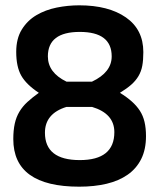

<svg xmlns="http://www.w3.org/2000/svg" viewBox="-20 -691 600 722"><path d="M278 -671Q388 -671 453.5 -625.5Q519 -580 519 -495Q519 -465 515 -443.5Q511 -422 500.5 -404.5Q490 -387 473.5 -372.5Q457 -358 431 -342Q457 -326 475.5 -309.5Q494 -293 506 -274.5Q518 -256 523.5 -232.5Q529 -209 529 -179Q529 -129 511 -93Q493 -57 460 -34Q427 -11 381 0Q335 11 278 11Q30 11 30 -168Q30 -201 35.5 -226Q41 -251 53 -271Q65 -291 83 -307.5Q101 -324 126 -342Q79 -373 60 -406.5Q41 -440 41 -496Q41 -546 62 -580Q83 -614 117 -634Q151 -654 193 -662.5Q235 -671 278 -671ZM149 -192Q149 -89 280 -89Q410 -89 410 -194Q410 -264 326 -289H230Q149 -264 149 -192ZM400 -479Q400 -571 280 -571Q160 -571 160 -479Q160 -418 230 -384H326Q400 -419 400 -479Z"/></svg>

Font: Sunflower Medium
Style: Regular
Weight: 500
Designer: JIKJI
Foundry: JIKJI
Version: Version 1.00